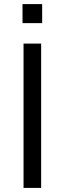

<svg xmlns="http://www.w3.org/2000/svg" viewBox="-20 -918 316 938"><path d="M95 0V-705H181V0ZM90 -805V-898H186V-805Z"/></svg>

Font: Nunito Sans 10pt
Style: Regular
Weight: 400
Designer: Vernon Adams
Foundry: Vernon Adams
Version: Version 3.101;gftools[0.9.27]